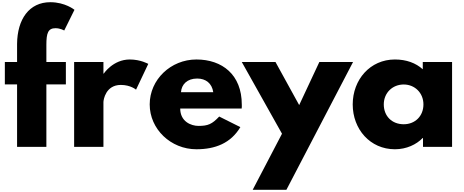

<svg xmlns="http://www.w3.org/2000/svg" viewBox="-20 -1333 4213 1743"><path d="M135 -770H24V-567H135V0H401V-567H578V-770H401V-926C401 -1032 416 -1077 484 -1077C528 -1077 563 -1056 563 -1056L656 -1244C656 -1244 572 -1313 437 -1313C245 -1313 137 -1159 135 -934Z M653 0H919V-406C919 -426 939 -562 1077 -562C1166 -562 1215 -519 1215 -519L1326 -753C1326 -753 1257 -793 1158 -793C1006 -793 922 -665 922 -665H919V-770H653Z M2174 -348C2176 -357 2175 -373 2175 -384C2175 -655 1997 -793 1763 -793C1530 -793 1339 -610 1339 -385C1339 -161 1530 22 1763 22C1934 22 2075 -33 2162 -179L1970 -275C1905 -206 1868 -190 1782 -190C1714 -190 1616 -230 1616 -348ZM1623 -496C1628 -566 1678 -620 1770 -620C1848 -620 1904 -577 1916 -496Z M2879 -770 2696 -379 2481 -770H2175L2540 -119L2274 390H2580L3185 -770Z M3182 -385C3182 -160 3340 22 3565 22C3670 22 3760 -21 3817 -80H3820V0H4084V-770H3818V-704C3755 -761 3669 -793 3565 -793C3340 -793 3182 -610 3182 -385ZM3464 -385C3464 -491 3544 -566 3645 -566C3744 -566 3824 -491 3824 -385C3824 -280 3749 -205 3645 -205C3537 -205 3464 -280 3464 -385Z"/></svg>

Font: Poland Can Into
Style: BigWritings
Weight: 700
Foundry: Cannot Into Space Fonts
Version: Version 0.92